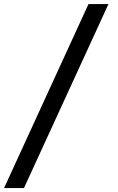

<svg xmlns="http://www.w3.org/2000/svg" viewBox="-83 -720 583 945"><path d="M-62.9 205.5 352.5 -700H450.8L35 205.5Z"/></svg>

Font: Red Hat Display VF
Style: Regular
Weight: 300
Designer: Pentagram, MCKL
Foundry: Pentagram, MCKL
Version: Version 1.023